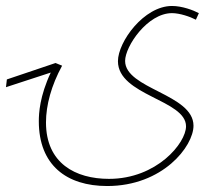

<svg xmlns="http://www.w3.org/2000/svg" viewBox="-90 -393 732 643"><path d="M40 13C40 160 133 230 269 230C455 230 558 97 558 28C558 -78 329 -95 329 -189C329 -238 404 -349 486 -349C512 -349 547 -337 566 -327L576 -349C557 -359 520 -373 486 -373C392 -373 305 -253 305 -188C305 -73 533 -59 533 30C533 86 435 206 275 206C163 206 64 154 64 17C64 -41 82 -107 118 -173L96 -182L-67 -127L-70 -101L80 -150C43 -71 40 -14 40 13Z"/></svg>

Font: Noto Sans Arabic ExtCond Thin
Style: Regular
Weight: 100
Width: 2
Designer: Monotype Design Team, Nadine Chahine, Nizar Qandah and Khaled Hosny
Foundry: Monotype Imaging Inc.
Version: Version 2.012